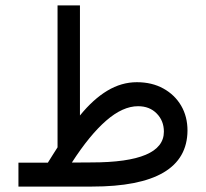

<svg xmlns="http://www.w3.org/2000/svg" viewBox="-20 -687 758 707"><path d="M156.2 -87.9Q165 -102.1 174.1 -116.5Q183.1 -130.9 191.9 -144.5V-667H274.4V-261.7Q323.2 -321.8 375.2 -353Q427.2 -384.3 483.9 -384.3Q539.6 -384.3 581.5 -361.1Q623.5 -337.9 647 -297.9Q670.4 -257.8 670.4 -206.1Q668.9 0 318.8 0H47.9V-87.9ZM316.9 -88.9Q583.5 -88.9 583.5 -202.1Q583.5 -242.2 557.1 -269Q530.8 -295.9 488.3 -295.9Q432.1 -295.9 371.1 -242.9Q310.1 -189.9 244.6 -88.4Z"/></svg>

Font: Vazir
Style: Regular
Weight: 400
Designer: Saber Rastikerdar
Foundry: Saber Rastikerdar
Version: Version 30.0.0